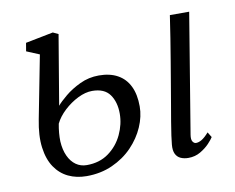

<svg xmlns="http://www.w3.org/2000/svg" viewBox="-67 -646 911 744"><g transform="rotate(-10 388.5 -274.5)"><path d="M617.5 10Q600.5 10 587.2 4Q574 -2 567.5 -15.5Q561 -29 563 -51.5Q564 -64 567.2 -86.8Q570.5 -109.5 575.5 -140Q580.5 -170.5 587 -207.2Q593.5 -244 600.2 -285.2Q607 -326.5 614.5 -370.2Q622 -414 629 -459Q636 -504 642.5 -547.5H718.5L641 -77Q638 -58.5 643.5 -50.2Q649 -42 656.5 -42Q667 -42 679 -49Q691 -56 707.5 -74.5L720 -54Q715 -45.5 700.8 -30.2Q686.5 -15 665.2 -2.5Q644 10 617.5 10ZM217 11Q177.5 11 145.5 -4.2Q113.5 -19.5 92.8 -50.2Q72 -81 65.8 -128Q59.5 -175 72 -238L120 -485L69.5 -506L75 -538.5L184 -560L205 -550L159 -276Q170.5 -290 195.8 -311Q221 -332 255.8 -348.5Q290.5 -365 330.5 -365Q374 -365 404.2 -348.2Q434.5 -331.5 450.2 -299.2Q466 -267 466 -219.5Q466 -180 448.2 -139.2Q430.5 -98.5 397.8 -64.5Q365 -30.5 319 -9.8Q273 11 217 11ZM225 -31Q275.5 -31 311.2 -57Q347 -83 366 -123.5Q385 -164 385 -205.5Q385 -251 363.8 -280.8Q342.5 -310.5 294.5 -310.5Q268 -310.5 238.2 -295.8Q208.5 -281 183.2 -257.5Q158 -234 145.5 -208Q142 -190 140.5 -172.5Q139 -155 139.5 -139Q141.5 -105.5 152.8 -81.2Q164 -57 182.5 -44Q201 -31 225 -31Z"/></g></svg>

Font: Merriweather 36pt Light
Style: Italic
Weight: 300
Italic angle: -7.8°
Version: Version 2.101